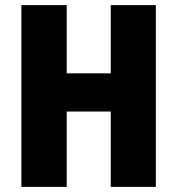

<svg xmlns="http://www.w3.org/2000/svg" viewBox="-20 -734 696 754"><path d="M592 0H415V-296H242V0H64V-714H242V-446H415V-714H592Z"/></svg>

Font: Noto Sans Myanmar UI Condensed Black
Style: Regular
Weight: 900
Width: 3
Designer: Monotype Design Team
Foundry: Monotype Imaging Inc.
Version: Version 2.103; ttfautohint (v1.8.4.7-5d5b)